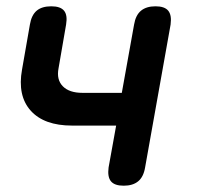

<svg xmlns="http://www.w3.org/2000/svg" viewBox="-20 -580 640 610"><path d="M373 10Q344 10 332.5 -4Q321 -18 325 -48L349 -181H209Q120 -181 77.5 -228.5Q35 -276 50 -359L75 -502Q80 -532 96.5 -546Q113 -560 143 -560Q172 -560 183.5 -546Q195 -532 190 -502L166 -363Q159 -327 179.5 -306Q200 -285 242 -285H367L406 -502Q411 -532 428 -546Q445 -560 474 -560Q503 -560 514.5 -546Q526 -532 522 -502L441 -48Q436 -18 419 -4Q402 10 373 10Z"/></svg>

Font: Maple Mono NL SemiBold
Style: Italic
Weight: 600
Italic angle: -10°
Monospace: yes
Designer: subframe7536
Version: Version 7.000